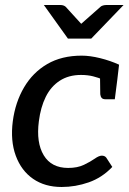

<svg xmlns="http://www.w3.org/2000/svg" viewBox="-20 -739 515 766"><path d="M226 7Q159 7 112 -25.5Q65 -58 43 -117.5Q21 -177 31 -255Q41 -331 76 -390.5Q111 -450 168.5 -483.5Q226 -517 306 -517Q339 -517 379.5 -507Q420 -497 455 -481L448 -421H392Q373 -429 351.5 -434.5Q330 -440 303 -440Q254 -440 218.5 -417Q183 -394 162.5 -352.5Q142 -311 135 -255Q124 -170 154.5 -119.5Q185 -69 252 -69Q289 -69 315 -81.5Q341 -94 358 -106Q375 -118 386 -118Q398 -118 404 -110L428 -73Q387 -30 334 -11.5Q281 7 226 7ZM379 -437 448 -421 438 -343H401Q390 -343 385.5 -348.5Q381 -354 380 -363ZM473 -719 344 -585H251L155 -719H221Q234 -719 242 -712L304 -644L381 -712Q384 -715 390.5 -717Q397 -719 404 -719Z"/></svg>

Font: Aleo Medium
Style: Italic
Weight: 500
Italic angle: -7°
Designer: Alessio Laiso
Foundry: Alessio Laiso
Version: Version 2.001;gftools[0.9.29]